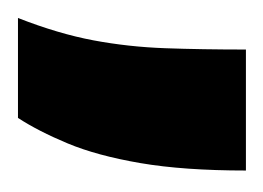

<svg xmlns="http://www.w3.org/2000/svg" viewBox="-82 -111 300 219"><g transform="rotate(90 68.5 -1.0)"><path d="M-21 129Q-3 83 4.5 43Q12 3 13.5 -39Q15 -81 15 -131H153Q153 -60 144.5 -10.5Q136 39 122 72.5Q108 106 93 129Z"/></g></svg>

Font: Bricolage Grotesque 24pt Condensed ExtraBold
Style: Regular
Weight: 800
Width: 3
Designer: Mathieu Triay
Foundry: Atelier Triay
Version: Version 1.001;gftools[0.9.33.dev8+g029e19f]